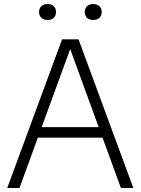

<svg xmlns="http://www.w3.org/2000/svg" viewBox="-20 -936 700 956"><path d="M16 0 289 -740H371L644 0H582L323 -709.5H336L77 0ZM148.5 -250.5 163.5 -303H497L511.5 -250.5ZM444 -836.5Q425 -836.5 413.5 -847.2Q402 -858 402 -876Q402 -894.5 413.5 -905.2Q425 -916 444 -916Q463.5 -916 475 -905.2Q486.5 -894.5 486.5 -876Q486.5 -858 475 -847.2Q463.5 -836.5 444 -836.5ZM217 -836.5Q197.5 -836.5 186 -847.2Q174.5 -858 174.5 -876Q174.5 -894.5 186 -905.2Q197.5 -916 217 -916Q236 -916 247.5 -905.2Q259 -894.5 259 -876Q259 -858 247.5 -847.2Q236 -836.5 217 -836.5Z"/></svg>

Font: Encode Sans SC Light
Style: Regular
Weight: 300
Version: Version 3.002